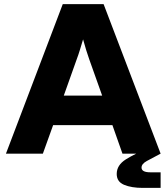

<svg xmlns="http://www.w3.org/2000/svg" viewBox="-20 -749 813 936"><path d="M9 0 286 -729H485L763 0H577L528 -139H239L189 0ZM354 -460 291 -283H478L415 -460Q401 -499 385 -557Q376 -527 369 -504Q362 -481 354 -460ZM676 167Q621 167 585 152Q549 137 549 99Q549 56 593.5 28Q638 0 715 -32L763 0Q721 22 695.5 36Q670 50 670 68Q670 91 713 91H763V167Z"/></svg>

Font: BDO Grotesk ExtraBold
Style: Regular
Weight: 800
Designer: Deni Anggara
Foundry: Lokal Container
Version: Version 2.000